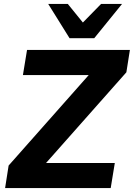

<svg xmlns="http://www.w3.org/2000/svg" viewBox="-20 -960 683 980"><path d="M6 0 24 -115 433 -577H97L118 -705H643L625 -591L215 -128H566L545 0ZM335 -765 226 -940H326L403 -845L496 -940H603L461 -765Z"/></svg>

Font: Mulish ExtraBold
Style: Italic
Weight: 800
Italic angle: -9°
Designer: Vernon Adams
Foundry: Vernon Adams
Version: Version 3.603; ttfautohint (v1.8.3)